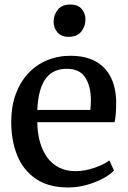

<svg xmlns="http://www.w3.org/2000/svg" viewBox="-20 -816 564 847"><path d="M280 11Q195.5 11 139.8 -26Q84 -63 56.8 -128.5Q29.5 -194 29.5 -279.5Q29.5 -345.5 48.8 -399Q68 -452.5 103 -490.8Q138 -529 186.2 -549.5Q234.5 -570 291.5 -570Q386 -570 437.8 -518.5Q489.5 -467 492.5 -370.5Q492.5 -340 491 -317.2Q489.5 -294.5 485.5 -277H144.5Q145 -229.5 156.2 -189.8Q167.5 -150 188.5 -121.2Q209.5 -92.5 240.8 -76.8Q272 -61 312.5 -61Q354.5 -61 397.2 -76Q440 -91 462.5 -108.5L483 -63.5Q465 -45 433.2 -28Q401.5 -11 361.5 0Q321.5 11 280 11ZM144.5 -331H378.5Q379.5 -339.5 380.2 -352Q381 -364.5 381 -374Q381 -434.5 356.5 -473.5Q332 -512.5 273.5 -512.5Q247 -512.5 224.8 -503.5Q202.5 -494.5 185.2 -473.8Q168 -453 157.5 -418Q147 -383 144.5 -331ZM282.5 -653.5Q250 -653.5 233.2 -673.5Q216.5 -693.5 216.5 -720Q216.5 -750 234.8 -773Q253 -796 290 -796H291Q323.5 -796 340.2 -776.5Q357 -757 357 -730.5Q357 -700.5 338.8 -677Q320.5 -653.5 283.5 -653.5Z"/></svg>

Font: Merriweather Medium
Style: Regular
Weight: 500
Version: Version 2.100